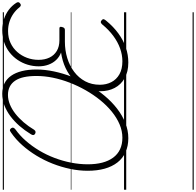

<svg xmlns="http://www.w3.org/2000/svg" viewBox="-38 -1132 1785 1750"><g transform="rotate(-90 855.0 -257.5)"><path d="M470 19Q398 19 342 -6.5Q286 -32 248.5 -80.5Q211 -129 192 -197Q173 -265 173 -351Q173 -430 190 -511Q207 -592 237.5 -670Q268 -748 311 -818.5Q354 -889 406.5 -948Q459 -1007 520 -1049Q537 -1062 545.5 -1060Q554 -1058 561 -1048Q568 -1038 565.5 -1029Q563 -1020 549 -1009Q494 -970 445.5 -914.5Q397 -859 357.5 -793Q318 -727 290 -653Q262 -579 247 -502.5Q232 -426 232 -350Q232 -277 247 -219Q262 -161 292.5 -119.5Q323 -78 368.5 -56.5Q414 -35 474 -35Q536 -35 596 -60.5Q656 -86 712 -131.5Q768 -177 817 -237.5Q866 -298 906.5 -369Q947 -440 976.5 -516.5Q1006 -593 1021.5 -669.5Q1037 -746 1037 -818Q1037 -883 1026.5 -931.5Q1016 -980 994 -1012.5Q972 -1045 939.5 -1061.5Q907 -1078 864 -1078Q821 -1078 778 -1060.5Q735 -1043 694 -1011Q653 -979 615.5 -935.5Q578 -892 547 -840Q539 -828 528.5 -826.5Q518 -825 508 -832Q499 -838 498.5 -847Q498 -856 506 -869Q541 -926 582.5 -973.5Q624 -1021 671 -1056Q718 -1091 769 -1110.5Q820 -1130 875 -1130Q929 -1130 970 -1109.5Q1011 -1089 1039 -1049Q1067 -1009 1081.5 -951Q1096 -893 1096 -819Q1096 -741 1078.5 -658.5Q1061 -576 1029.5 -494.5Q998 -413 954 -337Q910 -261 856 -196.5Q802 -132 739.5 -83.5Q677 -35 609 -8Q541 19 470 19ZM1160 19Q1075 19 1016.5 -14.5Q958 -48 928 -105.5Q898 -163 898 -235Q898 -308 924 -369Q950 -430 998 -476.5Q1046 -523 1110 -553Q1174 -583 1251 -594Q1213 -608 1184.5 -637Q1156 -666 1140.5 -707.5Q1125 -749 1125 -797Q1125 -850 1140 -899Q1155 -948 1183.5 -990Q1212 -1032 1252 -1063.5Q1292 -1095 1343.5 -1112.5Q1395 -1130 1456 -1130Q1508 -1130 1555 -1114.5Q1602 -1099 1640 -1070.5Q1678 -1042 1703 -1003Q1710 -993 1709.5 -984Q1709 -975 1698 -967Q1688 -959 1679.5 -961Q1671 -963 1662 -974Q1637 -1006 1603.5 -1029Q1570 -1052 1530.5 -1064.5Q1491 -1077 1446 -1077Q1386 -1077 1338 -1054.5Q1290 -1032 1255.5 -993Q1221 -954 1202.5 -904Q1184 -854 1184 -799Q1184 -743 1204.5 -700Q1225 -657 1265 -633Q1305 -609 1362 -609H1471Q1481 -609 1484 -603Q1487 -597 1483 -584Q1480 -571 1473.5 -565Q1467 -559 1457 -559H1349Q1271 -559 1200.5 -537.5Q1130 -516 1075 -474.5Q1020 -433 988.5 -374Q957 -315 957 -240Q957 -182 981 -135.5Q1005 -89 1052.5 -62Q1100 -35 1171 -35Q1230 -35 1288.5 -56Q1347 -77 1402.5 -118Q1458 -159 1507 -219Q1518 -231 1527 -232Q1536 -233 1546 -223Q1556 -215 1554.5 -206Q1553 -197 1541 -183Q1486 -116 1424 -71Q1362 -26 1296 -3.5Q1230 19 1160 19ZM0 605H1618V615H0ZM0 -20H1618V0H0ZM0 -505H1618V-500H0ZM0 -1125H1618V-1115H0Z"/></g></svg>

Font: Playwrite CU Guides
Style: Regular
Weight: 400
Designer: Veronika Burian, José Scaglione
Foundry: TypeTogether
Version: Version 1.003